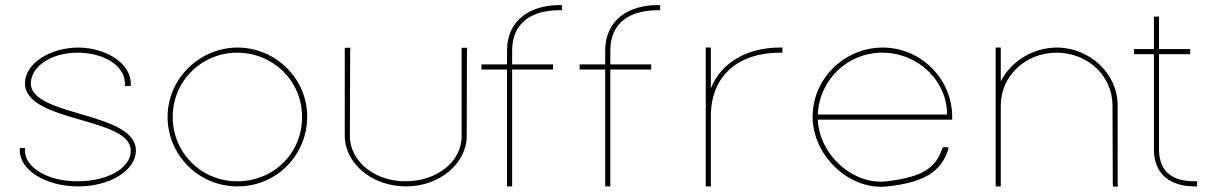

<svg xmlns="http://www.w3.org/2000/svg" viewBox="-20 -739 4776 751"><path d="M491.5 -413V-403H468.5V-413C468.5 -480 390.3 -532 284.5 -533C179.8 -533 101.7 -479 100.5 -413C100.5 -282 512.5 -303 511.5 -150C511.5 -73 409.8 -9 284.5 -10C160.3 -10 57.5 -73 57.5 -150V-160H77.5V-150C77.5 -83 168.3 -29 284.5 -30C401.8 -30 492.5 -82 491.5 -150C491.5 -282 78.7 -259 77.5 -413C77.5 -490 174.1 -552 284.5 -553C396 -553 491.5 -490 491.5 -413Z M635.5 -282C635.5 -430 759 -552 908.5 -553C1060.3 -553 1182.5 -429 1181.5 -282C1181.5 -133 1061.5 -9 908.5 -10C756.7 -10 635.5 -133 635.5 -282ZM655.5 -282C655.5 -141 768.2 -29 908.5 -30C1050 -30 1162.5 -140 1161.5 -282C1161.5 -422 1050 -532 908.5 -533C768.2 -533 655.5 -422 655.5 -282Z M1328.5 -543V-552H1350.8L1349.7 -542L1348.5 -207C1348.5 -108 1446.2 -29 1567 -30C1688.9 -30 1786.5 -107 1785.5 -207V-543V-552H1807.5L1806.5 -542L1805.5 -207C1805.5 -100 1699.2 -9 1567 -10C1435.9 -10 1329.5 -99 1328.5 -207Z M2168.2 -719H2178.2V-699H2168.2C2059.2 -699 1984.2 -650 1983.2 -543V-487H2133.2H2143.2V-467H2133.2H1983.2V-20V-10H1963.2V-20V-467H1873.2H1863.2V-487H1873.2H1963.2V-543C1964.2 -660 2053.2 -719 2168.2 -719Z M2552.2 -719H2562.2V-699H2552.2C2443.2 -699 2368.2 -650 2367.2 -543V-487H2517.2H2527.2V-467H2517.2H2367.2V-20V-10H2347.2V-20V-467H2257.2H2247.2V-487H2257.2H2347.2V-543C2348.2 -660 2437.2 -719 2552.2 -719Z M2760.5 -393.6C2802.1 -496.5 2904.5 -553 3030.5 -553H3040.5V-533H3030.5C2871.9 -533 2761.5 -446.6 2760.5 -286.4V-282V-272V-20V-10H2740.5V-20V-272V-282C2740.5 -283.4 2740.5 -284.7 2740.5 -286.1V-543V-553H2760.5V-543Z M3178.7 -291H3684.5C3684.5 -422 3572.9 -532 3431.5 -533C3294.5 -533 3184.9 -427.2 3178.7 -291ZM3158.8 -271H3158.5V-281V-291H3158.7C3163.4 -436.3 3285.3 -552 3431.5 -553C3583.3 -553 3704.5 -430 3704.5 -281V-271H3694.5H3178.7C3184.8 -134.1 3316.3 -13.4 3449.9 -30C3590.2 -47 3639.6 -83 3664.9 -156L3668.4 -163H3690.5L3687.5 -150C3660.3 -71 3600.5 -26 3452.2 -10C3306 7.6 3165.2 -124.9 3158.8 -271Z M3894.5 -420.9C3933.7 -498.1 4018.5 -552.3 4113 -553C4244.1 -553 4352.6 -449 4351.6 -326V-20L4352.6 -9H4333.6L4332.6 -19L4331.5 -326C4331.5 -442 4236 -532 4113 -533C3991.1 -533 3894.5 -442 3894.5 -326V-316V-20V-10H3874.5V-20V-316V-326V-543V-553H3894.5V-543Z M4513.5 -527V-152C4514.5 -71 4561.5 -30 4652.5 -30H4662.5V-10H4652.5C4553.5 -10 4494.5 -61 4493.5 -152V-527H4425.5H4415.5V-547H4425.5H4493.5V-664V-674H4513.5V-664V-547H4625.5H4635.5V-527H4625.5Z"/></svg>

Font: Nordica Plus
Style: NordicaClassicUltraLightExt
Weight: 300
Version: Version 1.01